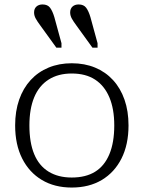

<svg xmlns="http://www.w3.org/2000/svg" viewBox="-20 -831 645 862"><path d="M386 -754 418 -637V-617H395L322 -718Q310 -734 302.5 -747.5Q295 -761 295 -775Q295 -792 305.5 -801.5Q316 -811 333 -811Q356 -811 367 -796Q378 -781 386 -754ZM224 -754 256 -637V-617H233L160 -718Q148 -734 140.5 -747.5Q133 -761 133 -775Q133 -792 143.5 -801.5Q154 -811 171 -811Q194 -811 205 -796Q216 -781 224 -754ZM557 -268Q557 -182 525.5 -119.5Q494 -57 437 -23Q380 11 302 11Q225 11 168 -23Q111 -57 79.5 -119.5Q48 -182 48 -268Q48 -332 66 -383.5Q84 -435 117.5 -471.5Q151 -508 198 -527.5Q245 -547 302 -547Q360 -547 407 -527.5Q454 -508 487.5 -471.5Q521 -435 539 -383.5Q557 -332 557 -268ZM112 -268Q112 -191 133.5 -139Q155 -87 198 -60.5Q241 -34 302 -34Q365 -34 407 -60Q449 -86 471 -138.5Q493 -191 493 -268Q493 -342 471 -394Q449 -446 407 -473.5Q365 -501 302 -501Q241 -501 198 -473.5Q155 -446 133.5 -394Q112 -342 112 -268Z"/></svg>

Font: Roboto Serif ExtraLight
Style: Regular
Weight: 250
Version: Version 1.007